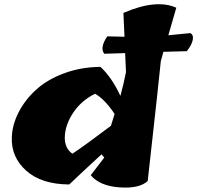

<svg xmlns="http://www.w3.org/2000/svg" viewBox="-20 -873 917 893"><path d="M763 -709 865 -719Q881 -711 876.5 -687.5Q872 -664 849 -635L740 -632L728 -589Q722 -523 667 -31Q628 5 536 -1.5Q444 -8 402 -58L465 -140L452 -155Q366 -76 302 -15Q172 -16 101.5 -79.5Q31 -143 35 -235Q37 -293 66.5 -350.5Q96 -408 147 -455Q198 -502 276.5 -531.5Q355 -561 447 -562Q499 -515 540 -427Q556 -486 566 -538L562 -626L465 -623Q443 -651 479 -704L559 -702L554 -813Q707 -879 800 -837ZM496 -288 513 -343Q467 -412 422 -437Q358 -405 321 -349.5Q284 -294 281.5 -239Q279 -184 317 -158Q389 -207 496 -288Z"/></svg>

Font: Tillana ExtraBold
Style: Regular
Weight: 800
Designer: Lipi Raval (Devanagari, Latin), Jonny Pinhorn (Latin)
Foundry: Indian Type Foundry
Version: Version 2.003;PS 1.0;hotconv 1.0.79;makeotf.lib2.5.61930; tt